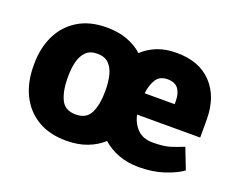

<svg xmlns="http://www.w3.org/2000/svg" viewBox="-92 -701 1085 874"><g transform="rotate(20 450.5 -264.0)"><path d="M37.1 -258.8V-269Q37.1 -346.2 66.4 -407Q95.7 -467.8 152.6 -502.9Q209.5 -538.1 292 -538.1Q347.2 -538.1 390.9 -522.2Q434.6 -506.3 466.3 -477.5Q496.1 -506.3 537.6 -522.5Q579.1 -538.6 632.3 -538.1Q740.2 -538.1 801 -473.6Q861.8 -409.2 861.8 -298.8V-212.4H556.2Q564 -172.4 591.1 -144.8Q618.2 -117.2 666.5 -117.2Q718.8 -117.2 749 -126.7Q779.3 -136.2 812.5 -149.9L851.6 -49.3Q820.3 -26.4 765.9 -8.3Q711.4 9.8 644 9.8Q589.8 9.8 545.7 -6.8Q501.5 -23.4 468.8 -52.7Q437 -23.4 392.8 -6.8Q348.6 9.8 293 9.8Q210 9.8 152.8 -25.1Q95.7 -60.1 66.4 -120.8Q37.1 -181.6 37.1 -258.8ZM632.3 -411.1Q594.7 -411.1 577.4 -384Q560.1 -356.9 555.2 -315.4H700.7V-328.1Q700.7 -367.2 684.6 -389.2Q668.5 -411.1 632.3 -411.1ZM201.7 -269V-258.8Q201.7 -199.2 220.7 -158.2Q239.7 -117.2 293 -117.2Q345.2 -117.2 364.3 -158.2Q383.3 -199.2 383.3 -258.8V-269Q383.3 -307.6 375.2 -339.8Q367.2 -372.1 347.4 -391.6Q327.6 -411.1 292 -411.1Q257.3 -411.1 237.5 -391.6Q217.8 -372.1 209.7 -339.8Q201.7 -307.6 201.7 -269Z"/></g></svg>

Font: Vazirmatn RD UI Black
Style: Regular
Weight: 900
Designer: Saber Rastikerdar
Foundry: Saber Rastikerdar
Version: Version 33.003